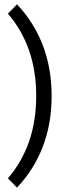

<svg xmlns="http://www.w3.org/2000/svg" viewBox="-20 -731 299 888"><path d="M147.5 -287.1Q147.5 -171.9 114.3 -76.2Q81.1 18.6 16.6 93.8Q31.2 108.4 58.6 136.7Q138.7 51.8 178.7 -54.7Q218.8 -160.2 218.8 -287.1Q218.8 -413.1 178.7 -519.5Q138.7 -626 58.6 -710.9Q44.9 -696.3 16.6 -668Q81.1 -592.8 114.3 -498Q147.5 -402.3 147.5 -287.1Z"/></svg>

Font: TextaAlt
Style: Regular
Weight: 400
Designer: Daniel Hernandez & Miguel Hernandez
Version: Version 1.005;com.myfonts.easy.latinotype.texta.alt-regular.